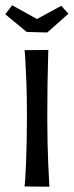

<svg xmlns="http://www.w3.org/2000/svg" viewBox="-22 -707 279 727"><path d="M165 0 71 -1Q72 -7 73.5 -29.5Q75 -52 76.5 -88Q78 -124 79 -169.5Q80 -215 80 -267Q80 -337 78 -392Q76 -447 74 -479.5Q72 -512 71 -517L161 -518Q161 -514 160 -480Q159 -446 158 -390.5Q157 -335 157 -266Q157 -215 158 -170Q159 -125 160.5 -89.5Q162 -54 163.5 -30.5Q165 -7 165 0ZM157 -584 79 -586 -2 -653 24 -687 118 -635 210 -685 237 -655Z"/></svg>

Font: Truculenta Medium
Style: Regular
Weight: 500
Version: Version 1.002